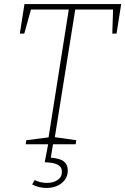

<svg xmlns="http://www.w3.org/2000/svg" viewBox="-20 -713 619 949"><path d="M78 -547 101 -693H579L556 -547H535L539 -666H352L251 -35L357 -20L354 0H107L110 -20L220 -34L320 -666H133L100 -547ZM139 199 151 177Q180 191 212 191Q244 191 265 176.5Q286 162 286 136Q286 112 265 101Q244 90 201 89L218 0H242L231 66Q277 70 296 85.5Q315 101 315 129Q315 168 285 192Q255 216 210 216Q173 216 139 199Z"/></svg>

Font: Bitter Pro ExtraLight
Style: Italic
Weight: 275
Italic angle: -9°
Designer: Sol Matas, and Bitter project Authors
Foundry: Sol Matas
Version: Version 1.010